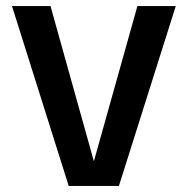

<svg xmlns="http://www.w3.org/2000/svg" viewBox="-20 -613 627 633"><path d="M206.5 0H372L559.5 -593H433L290 -83H289L146.5 -593H19.5Z"/></svg>

Font: Anybody Thin Medium
Style: Regular
Weight: 500
Version: Version 1.113;gftools[0.9.25]